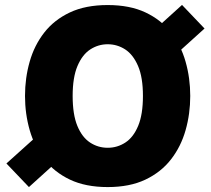

<svg xmlns="http://www.w3.org/2000/svg" viewBox="-20 -759 863 787"><path d="M572.3 -599.6 726.1 -738.8 818.4 -642.1 610.4 -454.1ZM217.8 -100.1 98.6 7.8 6.3 -88.9 167.5 -233.9ZM421.4 -738.3Q512.2 -738.3 576.4 -708Q640.6 -677.7 681.2 -625.5Q721.7 -573.2 740.7 -506.1Q759.8 -439 759.8 -365.7Q759.8 -292.5 740.7 -225.3Q721.7 -158.2 680.9 -105.7Q640.1 -53.2 575.9 -22.7Q511.7 7.8 421.4 7.8Q331.1 7.8 266.8 -22.7Q202.6 -53.2 161.9 -105.7Q121.1 -158.2 101.8 -225.3Q82.5 -292.5 82.5 -365.7Q82.5 -439 101.6 -506.1Q120.6 -573.2 161.4 -625.5Q202.1 -677.7 266.4 -708Q330.6 -738.3 421.4 -738.3ZM421.4 -577.6Q382.8 -577.6 350.1 -556.4Q317.4 -535.2 297.6 -488.5Q277.8 -441.9 277.8 -365.7Q277.8 -289.6 297.1 -242.9Q316.4 -196.3 349.1 -174.8Q381.8 -153.3 421.4 -153.3Q460.9 -153.3 493.9 -174.8Q526.9 -196.3 546.4 -243.2Q565.9 -290 565.9 -365.7Q565.9 -441.9 545.9 -488.5Q525.9 -535.2 493.2 -556.4Q460.4 -577.6 421.4 -577.6Z"/></svg>

Font: Estedad-FD Black
Style: Regular
Weight: 900
Designer: Amin Abedi
Version: Version 7.3